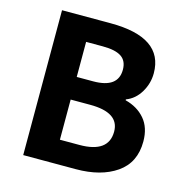

<svg xmlns="http://www.w3.org/2000/svg" viewBox="-99 -744 800 836"><g transform="rotate(15 301.5 -326.5)"><path d="M79 0V-653H298Q536 -653 536 -491Q536 -445 512 -405Q488 -365 448 -350V-346Q503 -332 536 -293.5Q569 -255 569 -192Q569 -97 499 -48.5Q429 0 316 0ZM216 -389H290Q402 -389 402 -471Q402 -511 375 -529Q348 -547 291 -547H216ZM216 -106H304Q435 -106 435 -201Q435 -287 304 -287H216Z"/></g></svg>

Font: Assistant
Style: Bold
Weight: 700
Designer: Hebrew By Ben Nathan, Latin by Paul Hunt
Version: Version 2.001;PS 002.001;hotconv 1.0.88;makeotf.lib2.5.64775